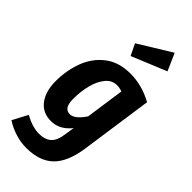

<svg xmlns="http://www.w3.org/2000/svg" viewBox="-323 -888 1170 1170"><g transform="rotate(45 262.5 -303.0)"><path d="M509 -496 442 -29Q423 102 361 162Q299 222 185 222Q137 222 89.5 207Q42 192 2 166L54 68Q121 106 181 106Q227 106 256.5 82Q286 58 295 -8L304 -68Q250 0 176 0Q104 0 64 -52.5Q24 -105 24 -194Q24 -283 53.5 -364Q83 -445 148.5 -496.5Q214 -548 315 -548Q414 -548 509 -496ZM176 -194Q176 -150 189 -130.5Q202 -111 227 -111Q269 -111 316 -181L352 -432Q328 -440 307 -440Q263 -440 233.5 -403.5Q204 -367 190 -311Q176 -255 176 -194ZM415 -828 464 -717 239 -624 203 -698Z"/></g></svg>

Font: Fira Sans Condensed
Style: Bold Italic
Weight: 700
Width: 3
Italic angle: -8°
Designer: Carrois Corporate & Edenspiekermann AG
Foundry: Carrois Corporate GbR & Edenspiekermann AG
Version: Version 4.203